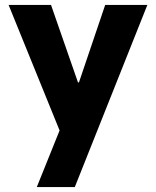

<svg xmlns="http://www.w3.org/2000/svg" viewBox="-20 -521 636 783"><path d="M302 -185H298L188 -501H15L223 11L130 242H285L581 -501H409Z"/></svg>

Font: UULA Sans
Style: Bold
Weight: 700
Designer: Mohamed Gaber, Laura Garcia Mut
Foundry: Kief Type Foundry
Version: Version 3.006;hotconv 1.0.109;makeotfexe 2.5.65596